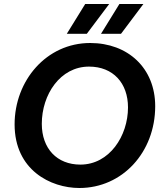

<svg xmlns="http://www.w3.org/2000/svg" viewBox="-20 -928 818 960"><path d="M377 12C592 12 756 -167 756 -397C756 -588 619 -713 431 -713C212 -713 53 -525 53 -306C53 -78 233 12 377 12ZM382 -105C265 -105 189 -185 189 -309C189 -455 281 -595 425 -595C546 -595 620 -512 620 -391C620 -248 527 -105 382 -105ZM414 -759 526 -908H406L314 -759ZM585 -759 697 -908H577L485 -759Z"/></svg>

Font: Fixel Display 20240404 SemiBold
Style: Italic
Weight: 600
Italic angle: -10°
Designer: AlfaBravo + MacPaw
Foundry: Kyrylo Tkachov, Marchela Mozhyna, Serhii Makarenko, Maria Weinstein, Zakhar Kryvoshyya
Version: Version 1.211;Glyphs 3.2 (3225)